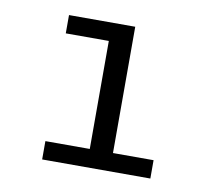

<svg xmlns="http://www.w3.org/2000/svg" viewBox="-52 -431 531 489"><g transform="rotate(10 213.0 -187.0)"><path d="M260.7 -47.4H365.7V0H85.9V-47.4H200.7V-326.7H89.4V-374H260.7Z"/></g></svg>

Font: Amiri Typewriter
Style: Regular
Weight: 400
Monospace: yes
Designer: Khaled Hosny
Version: Version 1.1